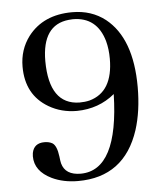

<svg xmlns="http://www.w3.org/2000/svg" viewBox="-47 -569 592 689"><g transform="rotate(-5 249.0 -224.5)"><path d="M449.2 -239.3Q449.2 -415 357.4 -488.3Q307.6 -527.3 238.3 -527.3Q133.8 -527.3 79.1 -456.1Q43.9 -409.2 43.9 -347.7Q43.9 -246.1 124 -199.2Q168.9 -172.9 224.6 -172.9Q303.7 -173.8 361.3 -221.7Q354.5 51.8 218.8 52.7Q163.1 52.7 151.4 9.8Q149.4 2 147.5 -15.6Q142.6 -54.7 127 -64.5Q115.2 -71.3 98.6 -71.3Q60.5 -71.3 53.7 -36.1Q52.7 -30.3 52.7 -24.4Q52.7 29.3 113.3 58.6Q154.3 78.1 207 78.1Q374 78.1 427.7 -85.9Q449.2 -153.3 449.2 -239.3ZM127 -360.4Q127 -491.2 223.6 -501Q231.4 -502 238.3 -502Q325.2 -502 350.6 -413.1Q358.4 -383.8 358.4 -349.6Q358.4 -229.5 272.5 -206.1Q255.9 -202.1 236.3 -202.1Q127.9 -204.1 127 -360.4Z"/></g></svg>

Font: Abhaya Libre
Style: Regular
Weight: 400
Designer: Pushpananda Ekanayake, Sol Matas, Pathum Egodawatta
Foundry: Mooniak
Version: Version 1.050 ; ttfautohint (v1.6)